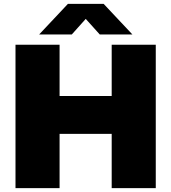

<svg xmlns="http://www.w3.org/2000/svg" viewBox="-20 -971 884 991"><path d="M60 0V-740H287.5V-475.5H556.5V-740H784V0H556.5V-280H287.5V0ZM182 -793 330.5 -951H515L663.5 -793H495L422.5 -873.5L350.5 -793Z"/></svg>

Font: Encode Sans SemiExpanded SemiExpanded Black
Style: Regular
Weight: 900
Width: 6
Designer: Multiple Designers
Foundry: Impallari Type
Version: Version 3.000; ttfautohint (v1.8.3) -l 8 -r 50 -G 200 -x 14 